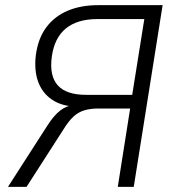

<svg xmlns="http://www.w3.org/2000/svg" viewBox="-20 -725 671 745"><path d="M11 0 164 -238Q189 -277 213.5 -296Q238 -315 265 -317L277 -318L276 -311Q219 -313 181.5 -338.5Q144 -364 128 -408Q112 -452 119 -511Q128 -577 160 -619.5Q192 -662 243 -683.5Q294 -705 361 -705H611L499 0H437L485 -304H364Q331 -304 307.5 -297Q284 -290 265 -272.5Q246 -255 227 -224L83 0ZM314 -357H493L540 -651H358Q280 -651 235.5 -614.5Q191 -578 181 -505Q171 -431 204 -394Q237 -357 314 -357Z"/></svg>

Font: Nunito Sans 10pt SemiCondensed Light
Style: Italic
Weight: 300
Width: 4
Italic angle: -9°
Designer: Vernon Adams
Foundry: Vernon Adams
Version: Version 3.101;gftools[0.9.27]